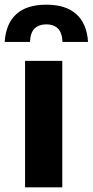

<svg xmlns="http://www.w3.org/2000/svg" viewBox="-58 -800 396 820"><path d="M-38 -621Q-33 -699 11.5 -739.5Q56 -780 140 -780Q223 -780 268 -739.5Q313 -699 318 -621H209Q207 -661 189 -678.5Q171 -696 140 -696Q109 -696 90.5 -679Q72 -662 70 -621ZM49 -540H208V0H49Z"/></svg>

Font: Encode Sans Compressed
Style: ExtraBold
Weight: 800
Designer: Pablo Impallari, Andres Torresi
Foundry: Pablo Impallari, Andres Torresi
Version: Version 1.000; ttfautohint (v1.00) -l 8 -r 50 -G 200 -x 14 -